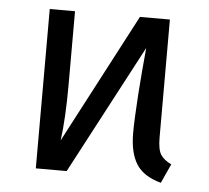

<svg xmlns="http://www.w3.org/2000/svg" viewBox="-44 -573 688 632"><g transform="rotate(5 300.0 -257.0)"><path d="M95.5 0V-526.5H179V-280.5Q179 -230 176.5 -182.8Q174 -135.5 169 -99L393.5 -526.5H492.5L423 -426.5L197.5 0ZM509.5 11.5Q451 -4.5 427.8 -41.8Q404.5 -79 404.5 -144Q404.5 -166.5 406 -199Q407.5 -231.5 410 -269.8Q412.5 -308 416 -348.2Q419.5 -388.5 423 -426.5L492.5 -526.5V-136.5Q492.5 -97 503.2 -80.2Q514 -63.5 538.5 -52Z"/></g></svg>

Font: Fast_Mono
Style: Regular
Weight: 400
Monospace: yes
Designer: Carrois Corporate, Edenspiekermann AG, Nikita Prokopov
Foundry: Carrois Corporate, Edenspiekermann AG, Nikita Prokopov
Version: Version 5.002